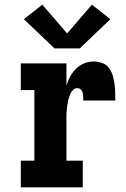

<svg xmlns="http://www.w3.org/2000/svg" viewBox="-20 -801 540 821"><path d="M69 0V-114H127V-416H69V-530H264V-435Q270 -455 280 -473.5Q290 -492 305 -507Q320 -522 339.5 -530Q359 -538 380 -538Q398 -538 416 -532Q434 -526 445 -511.5Q456 -497 461.5 -479.5Q467 -462 469.5 -444Q472 -426 472.5 -407.5Q473 -389 473 -371H336Q336 -377 336 -382.5Q336 -388 335.5 -393.5Q335 -399 333.5 -404.5Q332 -410 329 -414.5Q326 -419 321 -421.5Q316 -424 310 -424Q300 -424 292.5 -416.5Q285 -409 281 -400Q277 -391 274 -381Q271 -371 269.5 -361Q268 -351 266.5 -341Q265 -331 264.5 -321Q264 -311 264 -301Q264 -291 264 -281V-114H334V0ZM213 -594 82 -719 161 -781 267 -658 373 -781 452 -719 321 -594Z"/></svg>

Font: Iosevka Slab Heavy
Style: Regular
Weight: 900
Monospace: yes
Designer: Belleve Invis
Foundry: Belleve Invis
Version: Version 11.1.0; ttfautohint (v1.8.3)